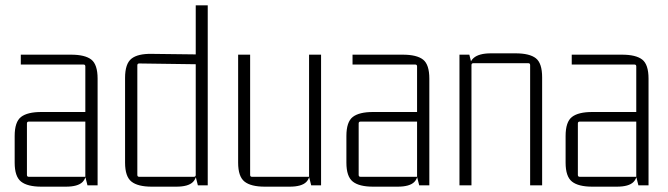

<svg xmlns="http://www.w3.org/2000/svg" viewBox="-20 -695 2505 720"><path d="M227 5H135Q83 5 59 -14Q35 -33 35 -85V-185Q35 -238 59 -256.5Q83 -275 135 -275H307V-239H88Q81 -239 81 -232V-39Q81 -32 88 -32H300V-446Q300 -453 293 -453H58V-490H246Q299 -490 322.5 -471.5Q346 -453 346 -400V0H308L300 -32L307 -75Q307 -30 289.5 -12.5Q272 5 227 5Z M714 -675H759V0H722L714 -32L721 -75Q721 -30 703.5 -12.5Q686 5 641 5H549Q497 5 473 -14Q449 -33 449 -85V-403Q449 -456 473 -475Q497 -494 549 -493L714 -491ZM714 -39V-461L721 -454L502 -457Q495 -457 495 -450V-39Q495 -32 502 -32H707Q714 -32 714 -39Z M1066 5H973Q921 5 897 -14Q873 -33 873 -85V-490H918V-39Q918 -32 925 -32H1139V-490H1184V0H1147L1139 -32L1146 -75Q1146 -30 1128.5 -12.5Q1111 5 1066 5Z M1471 5H1379Q1327 5 1303 -14Q1279 -33 1279 -85V-185Q1279 -238 1303 -256.5Q1327 -275 1379 -275H1551V-239H1332Q1325 -239 1325 -232V-39Q1325 -32 1332 -32H1544V-446Q1544 -453 1537 -453H1302V-490H1490Q1543 -490 1566.5 -471.5Q1590 -453 1590 -400V0H1552L1544 -32L1551 -75Q1551 -30 1533.5 -12.5Q1516 5 1471 5Z M1821 -495H1913Q1966 -495 1989.5 -476.5Q2013 -458 2013 -405V0H1968V-451Q1968 -458 1961 -458H1755Q1748 -458 1748 -451V0H1703V-490H1740L1748 -458L1736 -415Q1736 -460 1756 -477.5Q1776 -495 1821 -495Z M2293 5H2201Q2149 5 2125 -14Q2101 -33 2101 -85V-185Q2101 -238 2125 -256.5Q2149 -275 2201 -275H2373V-239H2154Q2147 -239 2147 -232V-39Q2147 -32 2154 -32H2366V-446Q2366 -453 2359 -453H2124V-490H2312Q2365 -490 2388.5 -471.5Q2412 -453 2412 -400V0H2374L2366 -32L2373 -75Q2373 -30 2355.5 -12.5Q2338 5 2293 5Z"/></svg>

Font: Gemunu Libre ExtraLight ExtraLight
Style: Regular
Weight: 250
Version: Version 1.100